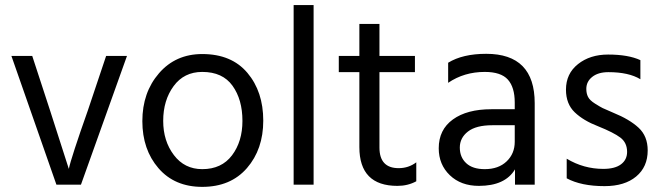

<svg xmlns="http://www.w3.org/2000/svg" viewBox="-20 -727 2604 756"><path d="M202.1 0H298.8L480 -506.8H397.9L326.2 -293Q259.8 -105 251 -62L176.8 -293L106.9 -506.8H24.9Z M776.4 8.8Q888.2 8.8 952.4 -65.2Q1016.6 -139.2 1016.6 -252Q1016.6 -366.2 954.1 -440.2Q891.6 -514.2 776.4 -514.2Q671.4 -514.2 606 -438.5Q540.5 -362.8 540.5 -250Q540.5 -138.2 604 -64.7Q667.5 8.8 776.4 8.8ZM776.4 -443.8Q856.4 -443.8 895.5 -389.4Q934.6 -335 934.6 -251Q934.6 -169.9 893.6 -115.5Q852.5 -61 776.4 -61Q706.5 -61 664.6 -116.5Q622.6 -171.9 622.6 -251Q622.6 -332 663.6 -387.9Q704.6 -443.8 776.4 -443.8Z M1136.2 0H1214.8V-707H1136.2Z M1474.1 -442.9H1613.8V-506.8H1474.1V-632.8H1395V-506.8H1314V-442.9H1395V-147.9Q1395 4.9 1544.9 4.9Q1585.9 4.9 1619.1 -13.2V-87.9Q1588.9 -64.9 1549.8 -64.9Q1474.1 -64.9 1474.1 -146Z M2006.8 -233.9V-168.9Q2006.8 -122.1 1974.9 -91.6Q1942.9 -61 1888.7 -61Q1840.8 -61 1815.7 -84.5Q1790.5 -107.9 1790.5 -146Q1790.5 -184.1 1822.5 -209Q1854.5 -233.9 1918.5 -233.9ZM1744.6 -400.9Q1807.6 -443.8 1888.7 -443.8Q1952.6 -443.8 1979.7 -413.6Q2006.8 -383.3 2006.8 -323.2V-296.9H1914.6Q1818.8 -296.9 1763.2 -256.6Q1707.5 -216.3 1707.5 -143.1Q1707.5 -79.1 1751.2 -37.1Q1794.9 4.9 1865.7 4.9Q1968.8 4.9 2007.8 -60.1V0H2085.4V-320.8Q2085.4 -515.1 1894.5 -515.1Q1801.8 -515.1 1744.6 -480Z M2501.5 -490.2Q2453.6 -512.2 2374.5 -512.2Q2303.2 -512.2 2255.9 -474.6Q2208.5 -437 2208.5 -374Q2208.5 -317.9 2242.9 -284.9Q2277.3 -252 2334.5 -230Q2396.5 -205.1 2422.9 -185.1Q2449.2 -165 2449.2 -128.9Q2449.2 -98.1 2425.3 -80.1Q2401.4 -62 2355.5 -62Q2278.3 -62 2211.4 -102.1V-24.9Q2268.6 5.9 2360.4 5.9Q2439.5 5.9 2484.9 -32Q2530.3 -69.8 2530.3 -134.8Q2530.3 -190.9 2494.4 -224.1Q2458.5 -257.3 2394.5 -283.2Q2362.3 -296.9 2352.8 -301.5Q2343.3 -306.2 2322.8 -319.1Q2302.2 -332 2295.4 -345.5Q2288.6 -358.9 2288.6 -377Q2288.6 -405.8 2312 -424.3Q2335.4 -442.9 2375.5 -442.9Q2455.6 -442.9 2501.5 -415Z"/></svg>

Font: FAU Chimera
Style: Regular
Weight: 400
Version: Version 1.002;hotconv 1.0.117;makeotfexe 2.5.65602